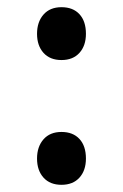

<svg xmlns="http://www.w3.org/2000/svg" viewBox="-20 -501 342 534"><path d="M83 -407Q83 -440 101 -460.5Q119 -481 151 -481Q183 -481 201 -461.5Q219 -442 219 -407Q219 -374 201 -354Q183 -334 151 -334Q119 -334 101 -354Q83 -374 83 -407ZM83 -60Q83 -93 101 -113.5Q119 -134 151 -134Q183 -134 201 -114.5Q219 -95 219 -60Q219 -27 201 -7Q183 13 151 13Q119 13 101 -7Q83 -27 83 -60Z"/></svg>

Font: Andada Pro
Style: Bold
Weight: 700
Designer: Carolina Giovagnoli
Foundry: Huerta Tipografica
Version: Version 3.005; ttfautohint (v1.8.4)